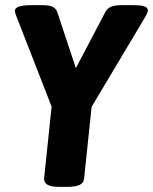

<svg xmlns="http://www.w3.org/2000/svg" viewBox="-20 -722 593 744"><path d="M207 2Q148 2 151 -32L180 -309L45 -655Q38 -671 38 -681Q38 -702 102 -702H144Q168 -702 182 -696.5Q196 -691 202 -675L274 -458L388 -675Q397 -691 412 -696.5Q427 -702 452 -702H494Q525 -702 539 -697.5Q553 -693 553 -681Q553 -676 549.5 -669.5Q546 -663 542 -655L335 -308L306 -31Q305 -14 289.5 -6Q274 2 242 2Z"/></svg>

Font: Asap Semi Condensed Semi Condensed Regular
Style: Bold Italic
Weight: 700
Width: 4
Italic angle: -6°
Designer: Pablo Cosgaya
Foundry: Omnibus-Type
Version: Version 3.001; ttfautohint (v1.8.4.7-5d5b)